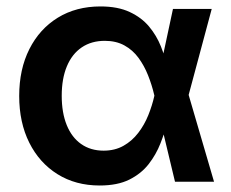

<svg xmlns="http://www.w3.org/2000/svg" viewBox="-20 -568 721 600"><path d="M291.5 11.7Q216.3 11.7 159.7 -23.7Q103 -59.1 71.5 -122.1Q40 -185.1 40 -268.1Q40 -351.6 71.8 -414.6Q103.5 -477.5 160.6 -512.7Q217.8 -547.9 293.9 -547.9Q348.1 -547.9 385.3 -530.5Q422.4 -513.2 445.8 -485.1Q469.2 -457 482.7 -423.3Q496.1 -389.6 502.9 -356.9H543L568.8 -273.9L648.9 0H526.9L461.9 -271.5Q454.6 -302.7 442.6 -332.8Q430.7 -362.8 412.8 -387.2Q395 -411.6 368.9 -426Q342.8 -440.4 307.6 -440.4Q265.6 -440.4 235.4 -419.9Q205.1 -399.4 189 -360.8Q172.9 -322.3 172.9 -268.6Q172.9 -215.8 188.5 -177.2Q204.1 -138.7 233.6 -117.9Q263.2 -97.2 303.7 -97.2Q338.9 -97.2 365.7 -112.3Q392.6 -127.4 411.9 -152.6Q431.2 -177.7 443.4 -208Q455.6 -238.3 462.4 -268.6L520.5 -540H641.6L568.8 -268.6L543 -187.5H503.4Q495.1 -154.8 481.4 -119.9Q467.8 -85 444.6 -55.2Q421.4 -25.4 384.3 -6.8Q347.2 11.7 291.5 11.7Z"/></svg>

Font: V-Inter
Style: SemiBold-600
Weight: 600
Designer: Rasmus Andersson
Foundry: rsms
Version: Version 4.000;git-4146feb